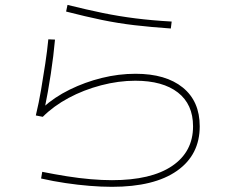

<svg xmlns="http://www.w3.org/2000/svg" viewBox="-20 -774 920 768"><path d="M144.4 -60 148.9 -86.7Q198.9 -76.7 247.8 -68.9Q296.7 -61.1 342.8 -57.2Q388.9 -53.3 427.8 -53.3Q584.4 -53.3 668.3 -110Q752.2 -166.7 752.2 -268.9Q752.2 -356.7 691.7 -403.9Q631.1 -451.1 521.1 -451.1Q454.4 -451.1 384.4 -432.8Q314.4 -414.4 254.4 -382.2Q194.4 -350 151.1 -306.7L123.3 -312.2Q135.6 -363.3 144.4 -415.6Q153.3 -467.8 161.1 -519.4Q168.9 -571.1 173.3 -616.7L200 -615.6Q194.4 -552.2 183.3 -478.9Q172.2 -405.6 157.8 -335.6L151.1 -343.3Q197.8 -385.6 258.9 -415.6Q320 -445.6 387.2 -462.2Q454.4 -478.9 522.2 -478.9Q643.3 -478.9 711.1 -423.9Q778.9 -368.9 778.9 -268.9Q778.9 -154.4 687.8 -90.6Q596.7 -26.7 427.8 -26.7Q385.6 -26.7 338.3 -30.6Q291.1 -34.4 242.2 -41.7Q193.3 -48.9 144.4 -60ZM663.3 -660Q583.3 -665.6 517.2 -673.3Q451.1 -681.1 386.7 -694.4Q322.2 -707.8 244.4 -727.8L250 -754.4Q325.6 -735.6 390.6 -722.2Q455.6 -708.9 521.7 -700.6Q587.8 -692.2 666.7 -687.8Z"/></svg>

Font: Paperlogy 1 Thin
Style: Regular
Weight: 250
Designer: redesigned by Lee Juim, glyphs from Gmarket Sans & Montserrat
Foundry: PT&
Version: Version 1.001